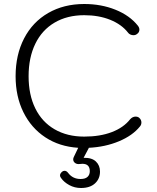

<svg xmlns="http://www.w3.org/2000/svg" viewBox="-20 -730 785 960"><path d="M687 -118Q687 -106 680 -98Q643 -52 574.5 -23.5Q506 5 424 9L423 12L398 59Q439 58 459.5 77.5Q480 97 480 128Q480 164 455 187Q430 210 385 210Q353 210 326.5 195.5Q300 181 286 161Q280 154 280 147Q280 138 290 129Q295 124 303 124Q313 124 321 135Q344 165 383 165Q406 165 417.5 154.5Q429 144 429 126Q429 89 392 89Q384 89 379 90Q365 92 355.5 85Q346 78 346 67Q346 61 349 55L371 9Q277 3 206.5 -43.5Q136 -90 97 -169Q58 -248 58 -349Q58 -456 100.5 -538Q143 -620 221 -665Q299 -710 401 -710Q486 -710 557 -681.5Q628 -653 669 -602Q677 -592 677 -582Q677 -568 665 -560Q658 -554 647 -554Q639 -554 631.5 -557.5Q624 -561 620 -567Q588 -608 531 -631Q474 -654 401 -654Q316 -654 253 -617Q190 -580 156.5 -511Q123 -442 123 -349Q123 -256 156.5 -188Q190 -120 253 -83.5Q316 -47 401 -47Q480 -47 539 -69.5Q598 -92 631 -134Q643 -147 658 -147Q669 -147 676 -141Q687 -131 687 -118Z"/></svg>

Font: Kodchasan Light
Style: Regular
Weight: 300
Version: Version 1.000; ttfautohint (v1.6)